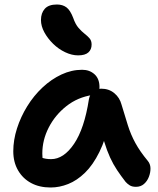

<svg xmlns="http://www.w3.org/2000/svg" viewBox="-20 -823 703 853"><path d="M205 10Q155 10 118 -10Q81 -30 60 -66.5Q39 -103 39 -151Q39 -201 55.5 -252.5Q72 -304 101 -351Q130 -398 169 -434.5Q208 -471 253 -492Q298 -513 345 -513Q378 -513 400 -493Q422 -473 422 -436Q422 -421 413.5 -412.5Q405 -404 391 -401Q325 -391 275 -351.5Q225 -312 196.5 -256.5Q168 -201 168 -141Q168 -120 171.5 -102.5Q175 -85 186 -58L123 -149Q147 -130 164.5 -123Q182 -116 207 -116Q263 -116 309 -184Q355 -252 375 -382Q379 -404 394 -416.5Q409 -429 430 -429Q464 -429 488 -409Q512 -389 520 -358Q535 -308 548 -266.5Q561 -225 581.5 -187.5Q602 -150 636 -109Q648 -95 648.5 -76Q649 -57 641.5 -37.5Q634 -18 619.5 -5.5Q605 7 584 7Q567 7 556.5 0.5Q546 -6 538 -15Q517 -42 500 -67.5Q483 -93 469 -123.5Q455 -154 443 -193.5Q431 -233 421 -286L468 -289Q450 -205 421.5 -147.5Q393 -90 357.5 -55.5Q322 -21 283 -5.5Q244 10 205 10ZM327 -577Q299 -577 269.5 -591Q240 -605 216 -628.5Q192 -652 177 -679.5Q162 -707 162 -734Q162 -765 179 -784Q196 -803 233 -803Q258 -803 275 -790.5Q292 -778 305 -744Q315 -715 329 -699Q343 -683 356 -673Q369 -663 378 -652.5Q387 -642 387 -625Q387 -603 372.5 -590Q358 -577 327 -577Z"/></svg>

Font: Shantell Sans SemiBold
Style: Regular
Weight: 600
Designer: Stephen Nixon, Anya Danilova, Shantell Martin
Foundry: Arrow Type
Version: Version 1.011;[c5ecc13dd]